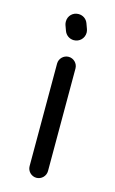

<svg xmlns="http://www.w3.org/2000/svg" viewBox="-105 -589 444 739"><g transform="rotate(15 117.5 -219.5)"><path d="M155.8 69.3V-339.4C155.8 -359.4 139.2 -376 119.1 -376C99.1 -376 82.5 -359.4 82.5 -339.4V69.3C82.5 89.4 99.1 106 119.1 106C139.2 106 155.8 89.4 155.8 69.3ZM159.2 -497.1 151.4 -518.6C145.5 -534.7 130.9 -544.9 113.3 -544.9C90.8 -544.9 73.2 -527.3 73.2 -504.9C73.2 -500 73.7 -495.6 75.2 -491.2L83 -469.7C88.9 -453.6 103.5 -442.9 121.1 -442.9C143.6 -442.9 161.6 -460.9 161.6 -483.4C161.6 -488.3 160.6 -492.7 159.2 -497.1Z"/></g></svg>

Font: Velvelyne
Style: Regular
Weight: 400
Designer: Manon Van der Borght et Mariel Nils
Foundry: Velvetyne
Version: Version 1.070;Glyphs 3.3.1 (3343)